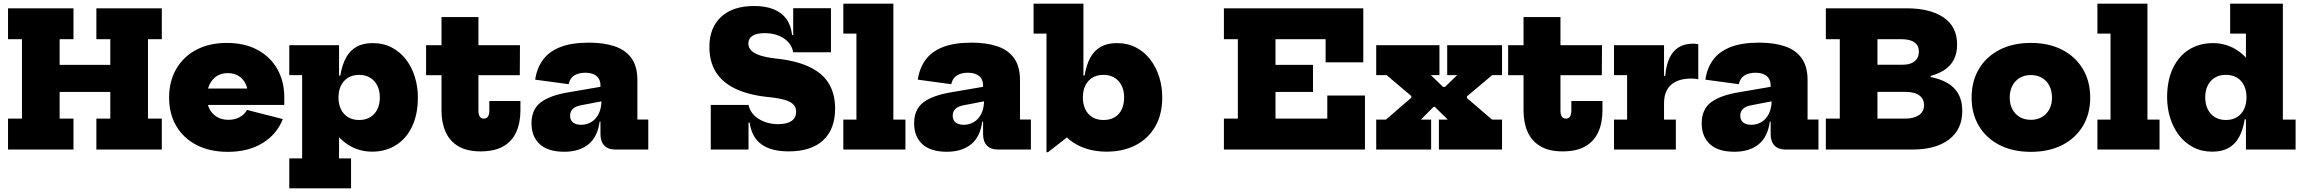

<svg xmlns="http://www.w3.org/2000/svg" viewBox="-20 -810 12476 1040"><path d="M668.5 -458.5V-312H202V-458.5ZM23.5 -597.5V-765H378V-597.5H303V-167.5H378V0H23.5V-167.5H99V-597.5ZM502 -597.5V-765H856.5V-597.5H781.5V-167.5H856.5V0H502V-167.5H577.5V-597.5Z M1214.5 12.5Q1116.5 12.5 1045 -24.5Q973.5 -61.5 934.8 -127.5Q896 -193.5 896 -281.5Q896 -369.5 934.5 -436.2Q973 -503 1043.2 -540.2Q1113.5 -577.5 1209 -577.5Q1304.5 -577.5 1374.2 -540.2Q1444 -503 1482 -436.2Q1520 -369.5 1520 -281.5Q1520 -269.5 1520 -259.8Q1520 -250 1519.5 -241.5H1322.5Q1323.5 -252 1323.8 -263.2Q1324 -274.5 1324 -287.5Q1324 -326.5 1310.8 -354.8Q1297.5 -383 1272.8 -398.5Q1248 -414 1213.5 -414Q1179.5 -414 1154.2 -398Q1129 -382 1115 -352.2Q1101 -322.5 1101 -281.5Q1101 -246 1115.2 -219Q1129.5 -192 1155.5 -176.5Q1181.5 -161 1217.5 -161Q1252.5 -161 1278.5 -175.5Q1304.5 -190 1318 -214.5L1512 -165Q1480 -82.5 1402.2 -35Q1324.5 12.5 1214.5 12.5ZM1023.5 -241.5V-330.5H1376L1382 -241.5Z M1547 210V48H1616.5V-403H1547V-565H1816.5V-354.5L1813.5 -295V-268L1816.5 -175V48H1881.5V210ZM1995.5 11.5Q1937 11.5 1885.5 -14.5Q1834 -40.5 1793.8 -94.8Q1753.5 -149 1729 -233.5L1813.5 -281.5Q1813.5 -245 1827 -217.8Q1840.5 -190.5 1865.5 -175.2Q1890.5 -160 1925.5 -160Q1960 -160 1985.2 -175.2Q2010.5 -190.5 2024 -218Q2037.5 -245.5 2037.5 -282.5Q2037.5 -319.5 2023.5 -346.8Q2009.5 -374 1984.5 -389.2Q1959.5 -404.5 1925.5 -404.5Q1891 -404.5 1865.8 -389.2Q1840.5 -374 1827 -346.5Q1813.5 -319 1813.5 -281.5L1799.5 -401H1823.5Q1833 -459.5 1854.8 -498.5Q1876.5 -537.5 1912 -557Q1947.5 -576.5 1998.5 -576.5Q2057 -576.5 2102.5 -552.5Q2148 -528.5 2179.5 -487.2Q2211 -446 2227.2 -393.2Q2243.5 -340.5 2243.5 -282.5Q2243.5 -190.5 2212 -124.5Q2180.5 -58.5 2124.5 -23.5Q2068.5 11.5 1995.5 11.5Z M2571.5 -211.5Q2571.5 -189 2579 -178.2Q2586.5 -167.5 2600.5 -167.5Q2615.5 -167.5 2623 -178.5Q2630.5 -189.5 2630.5 -211.5V-263H2799V-212.5Q2799 -145 2776.5 -95Q2754 -45 2706.5 -17.5Q2659 10 2583.5 10Q2509.5 10 2462.8 -17.8Q2416 -45.5 2393.8 -95.2Q2371.5 -145 2371.5 -211.5V-402.5H2288V-565H2371.5V-717.5H2571.5V-565H2796.5L2795.5 -402.5H2571.5Z M3312 0Q3274 0 3253.2 -21.8Q3232.5 -43.5 3232.5 -83.5V-191L3245 -211L3238 -269L3232.5 -298.5V-346Q3232.5 -371 3222 -386.2Q3211.5 -401.5 3192.8 -408.8Q3174 -416 3150 -416Q3115.5 -416 3091.5 -401.8Q3067.5 -387.5 3060 -354L2879 -378.5Q2887.5 -439.5 2920 -484.8Q2952.5 -530 3013.8 -554.5Q3075 -579 3170.5 -579Q3251.5 -579 3310.2 -559Q3369 -539 3400.8 -494.5Q3432.5 -450 3432.5 -376.5V-162.5H3491.5V0ZM3036.5 12Q2948 12 2903.5 -29.2Q2859 -70.5 2859 -142Q2859 -218 2909.8 -256Q2960.5 -294 3062 -310.5L3260.5 -344.5V-265.5L3131 -240.5Q3098 -235 3083 -220.5Q3068 -206 3068 -183.5Q3068 -159 3084 -146.5Q3100 -134 3127.5 -134Q3157.5 -134 3182.5 -148.8Q3207.5 -163.5 3222.8 -193.5Q3238 -223.5 3238 -269L3262 -151.5H3228Q3217 -68 3167 -28Q3117 12 3036.5 12Z M4252 10Q4156.5 10 4103.8 -28.8Q4051 -67.5 4041 -145.5H4018L4034.5 -241.5Q4044.5 -194.5 4089.5 -166Q4134.5 -137.5 4195.5 -137.5Q4242.5 -137.5 4267.5 -154.8Q4292.5 -172 4292.5 -205Q4292.5 -228 4278 -243.5Q4263.5 -259 4232 -268.5Q4200.5 -278 4149 -283.5Q4039 -294 3966.5 -328Q3894 -362 3858.2 -418.8Q3822.5 -475.5 3822.5 -556Q3822.5 -659.5 3885.8 -718.5Q3949 -777.5 4065.5 -777.5Q4126.5 -777.5 4170.5 -759.8Q4214.5 -742 4239.8 -707Q4265 -672 4270.5 -620H4293.5L4276.5 -527Q4268 -574.5 4225.2 -602.5Q4182.5 -630.5 4120.5 -630.5Q4079 -630.5 4056.2 -616Q4033.5 -601.5 4033.5 -574Q4033.5 -554 4047.5 -538.2Q4061.5 -522.5 4093 -511.2Q4124.5 -500 4177.5 -493.5Q4288.5 -482.5 4360.8 -449.2Q4433 -416 4468.2 -359.5Q4503.5 -303 4503.5 -221.5Q4503.5 -110.5 4438.8 -50.2Q4374 10 4252 10ZM3830 0V-241.5H4034.5V0ZM4276.5 -527V-765.5H4481V-527Z M4819 -162H4884.5V0H4548V-162H4619V-628H4548V-790H4819Z M5384.5 0Q5346.5 0 5325.8 -21.8Q5305 -43.5 5305 -83.5V-191L5317.5 -211L5310.5 -269L5305 -298.5V-346Q5305 -371 5294.5 -386.2Q5284 -401.5 5265.2 -408.8Q5246.5 -416 5222.5 -416Q5188 -416 5164 -401.8Q5140 -387.5 5132.5 -354L4951.5 -378.5Q4960 -439.5 4992.5 -484.8Q5025 -530 5086.2 -554.5Q5147.5 -579 5243 -579Q5324 -579 5382.8 -559Q5441.5 -539 5473.2 -494.5Q5505 -450 5505 -376.5V-162.5H5564V0ZM5109 12Q5020.5 12 4976 -29.2Q4931.5 -70.5 4931.5 -142Q4931.5 -218 4982.2 -256Q5033 -294 5134.5 -310.5L5333 -344.5V-265.5L5203.5 -240.5Q5170.5 -235 5155.5 -220.5Q5140.5 -206 5140.5 -183.5Q5140.5 -159 5156.5 -146.5Q5172.5 -134 5200 -134Q5230 -134 5255 -148.8Q5280 -163.5 5295.2 -193.5Q5310.5 -223.5 5310.5 -269L5334.5 -151.5H5300.5Q5289.5 -68 5239.5 -28Q5189.5 12 5109 12Z M5648.5 14.5V-628H5578.5V-790H5848.5V-347.5L5845.5 -309V-231.5L5848.5 -135L5656.5 14.5ZM5973.5 11.5Q5915 11.5 5863.5 -4.8Q5812 -21 5771.2 -54.5Q5730.5 -88 5705.5 -140L5845.5 -282.5Q5845.5 -245.5 5858.8 -218Q5872 -190.5 5897 -175.2Q5922 -160 5957 -160Q5993 -160 6018 -175Q6043 -190 6056 -217.5Q6069 -245 6069 -282.5Q6069 -319.5 6055.2 -347Q6041.5 -374.5 6016.2 -389.5Q5991 -404.5 5957 -404.5Q5922.5 -404.5 5897.5 -389.5Q5872.5 -374.5 5859 -347Q5845.5 -319.5 5845.5 -282.5L5831.5 -401H5855Q5864.5 -459.5 5886.2 -498.5Q5908 -537.5 5943.5 -557Q5979 -576.5 6029.5 -576.5Q6088 -576.5 6133.8 -552.5Q6179.5 -528.5 6211 -487.2Q6242.5 -446 6259 -393.2Q6275.5 -340.5 6275.5 -282Q6275.5 -190 6237.2 -124.2Q6199 -58.5 6131.2 -23.5Q6063.5 11.5 5973.5 11.5Z M7092 -458.5V-312H6788V-458.5ZM7169.5 -292.5H7373.5V0H6609.5V-167.5H6685V-597.5H6609.5V-765H7364.5V-472.5H7160.5V-597.5H6889V-167.5H7169.5Z M8062.5 -403 7885 -253.5 7926 -317V-252L7883.5 -315.5L8062 -162H8116V0H7774V-162H7822L7723 -260L7776 -231H7711.5L7773.5 -260L7676.5 -162H7732V0H7434.5V-162H7487L7665.5 -316L7624.5 -253V-317.5L7667 -254L7491 -403H7434.5V-565H7777V-403H7730.5L7828 -309L7775 -339H7839L7776 -309L7873 -403H7819V-565H8116V-403Z M8432.5 -211.5Q8432.5 -189 8440 -178.2Q8447.5 -167.5 8461.5 -167.5Q8476.5 -167.5 8484 -178.5Q8491.5 -189.5 8491.5 -211.5V-263H8660V-212.5Q8660 -145 8637.5 -95Q8615 -45 8567.5 -17.5Q8520 10 8444.5 10Q8370.5 10 8323.8 -17.8Q8277 -45.5 8254.8 -95.2Q8232.5 -145 8232.5 -211.5V-402.5H8149V-565H8232.5V-717.5H8432.5V-565H8657.5L8656.5 -402.5H8432.5Z M8993.5 -162H9057.5V0H8722.5V-162H8793.5V-403H8722.5V-565H8993.5ZM9179 -380.5Q9171 -382.5 9162.2 -383.5Q9153.5 -384.5 9141 -384.5Q9069 -384.5 9031.2 -350.2Q8993.5 -316 8993.5 -250.5L8964 -399H9000Q9005 -457.5 9023.2 -496Q9041.5 -534.5 9073.2 -554Q9105 -573.5 9151.5 -573.5Q9159 -573.5 9165.8 -572.8Q9172.5 -572 9179 -570.5Z M9650.5 0Q9612.5 0 9591.8 -21.8Q9571 -43.5 9571 -83.5V-191L9583.5 -211L9576.5 -269L9571 -298.5V-346Q9571 -371 9560.5 -386.2Q9550 -401.5 9531.2 -408.8Q9512.5 -416 9488.5 -416Q9454 -416 9430 -401.8Q9406 -387.5 9398.5 -354L9217.5 -378.5Q9226 -439.5 9258.5 -484.8Q9291 -530 9352.2 -554.5Q9413.5 -579 9509 -579Q9590 -579 9648.8 -559Q9707.5 -539 9739.2 -494.5Q9771 -450 9771 -376.5V-162.5H9830V0ZM9375 12Q9286.5 12 9242 -29.2Q9197.5 -70.5 9197.5 -142Q9197.5 -218 9248.2 -256Q9299 -294 9400.5 -310.5L9599 -344.5V-265.5L9469.5 -240.5Q9436.5 -235 9421.5 -220.5Q9406.5 -206 9406.5 -183.5Q9406.5 -159 9422.5 -146.5Q9438.5 -134 9466 -134Q9496 -134 9521 -148.8Q9546 -163.5 9561.2 -193.5Q9576.5 -223.5 9576.5 -269L9600.5 -151.5H9566.5Q9555.5 -68 9505.5 -28Q9455.5 12 9375 12Z M10207 -597.5V-765H10307Q10434.5 -765 10507.8 -715.5Q10581 -666 10581 -568.5Q10581 -472.5 10506.2 -427.2Q10431.5 -382 10288 -382H10083.5V-459.5H10285.5Q10316 -459.5 10335.8 -468.8Q10355.5 -478 10364.8 -494Q10374 -510 10374 -530Q10374 -563.5 10350 -580.5Q10326 -597.5 10283 -597.5ZM10197 -167.5H10299.5Q10346.5 -167.5 10374.2 -186.5Q10402 -205.5 10402 -240.5Q10402 -256.5 10395.8 -269.8Q10389.5 -283 10377 -292.8Q10364.5 -302.5 10344.8 -307.5Q10325 -312.5 10298 -312.5H10083.5V-405H10298Q10373 -405 10431 -394.2Q10489 -383.5 10528.5 -360.5Q10568 -337.5 10588.5 -300.2Q10609 -263 10609 -209.5Q10609 -109 10537.2 -54.5Q10465.5 0 10340 0H10197ZM9870 -597.5V-765H10233V-597.5H10149.5V-167.5H10233V0H9870V-167.5H9945.5V-597.5ZM10389.5 -416.5H10437.5V-372.5H10389.5Z M10980.5 12.5Q10883 12.5 10810.8 -24.5Q10738.5 -61.5 10699 -127.8Q10659.5 -194 10659.5 -281.5Q10659.5 -369.5 10699 -436.2Q10738.5 -503 10810.8 -540.2Q10883 -577.5 10980.5 -577.5Q11078.5 -577.5 11150.5 -540.2Q11222.5 -503 11262.2 -436.2Q11302 -369.5 11302 -281.5Q11302 -194 11262.5 -127.8Q11223 -61.5 11150.8 -24.5Q11078.5 12.5 10980.5 12.5ZM10980.5 -161Q11015 -161 11040.8 -176.2Q11066.5 -191.5 11080.8 -218.5Q11095 -245.5 11095 -281.5Q11095 -318 11080.8 -345.5Q11066.5 -373 11040.8 -388.2Q11015 -403.5 10980.5 -403.5Q10946 -403.5 10920.2 -388.2Q10894.5 -373 10880.2 -345.5Q10866 -318 10866 -281.5Q10866 -245.5 10880.2 -218.5Q10894.5 -191.5 10920.2 -176.2Q10946 -161 10980.5 -161Z M11612 -162H11677.5V0H11341V-162H11412V-628H11341V-790H11612Z M12145.5 0V-217.5L12148.5 -248.5V-323.5L12145.5 -414.5V-628H12060V-790H12345.5V-162H12414.5V0ZM11967 -576.5Q12025 -576.5 12076.5 -550.5Q12128 -524.5 12168.5 -470Q12209 -415.5 12233 -331L12148.5 -283Q12148.5 -319.5 12135.2 -347Q12122 -374.5 12097 -389.5Q12072 -404.5 12036.5 -404.5Q12002 -404.5 11977 -389.2Q11952 -374 11938.5 -346.8Q11925 -319.5 11925 -282.5Q11925 -245.5 11938.8 -218Q11952.5 -190.5 11977.8 -175.2Q12003 -160 12036.5 -160Q12071.5 -160 12096.5 -175.2Q12121.5 -190.5 12135 -218.2Q12148.5 -246 12148.5 -283L12162.5 -163.5H12139Q12129.5 -105.5 12107.8 -66.5Q12086 -27.5 12050.5 -8Q12015 11.5 11963.5 11.5Q11905.5 11.5 11860 -12.2Q11814.5 -36 11783 -77.2Q11751.5 -118.5 11735 -171.5Q11718.5 -224.5 11718.5 -282.5Q11718.5 -374.5 11750 -440.5Q11781.5 -506.5 11837.5 -541.5Q11893.5 -576.5 11967 -576.5Z"/></svg>

Font: Hepta Slab ExtraBold
Style: Regular
Weight: 800
Designer: Michael LaGattuta
Foundry: Michael LaGattuta
Version: Version 1.102